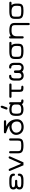

<svg xmlns="http://www.w3.org/2000/svg" viewBox="2550 -3316 966 6107"><g transform="rotate(-90 3033.5 -263.0)"><path d="M322.3 -197.3H254.9Q188.5 -197.3 159.2 -179.2Q129.9 -161.1 129.9 -117.2Q129.9 -70.3 258.8 -70.3H362.3Q399.4 -70.3 432.6 -78.1Q494.1 -93.8 494.1 -135.7Q494.1 -179.7 529.3 -179.7Q564.5 -179.7 564.5 -135.7Q564.5 0 369.1 0H252Q59.6 0 59.6 -127Q59.6 -195.3 108.4 -229.5Q59.6 -255.9 59.6 -323.2Q59.6 -450.2 252 -450.2H369.1Q564.5 -450.2 564.5 -314.5Q564.5 -270.5 529.3 -270.5Q494.1 -270.5 494.1 -314.5Q494.1 -335 479.5 -349.1Q464.8 -363.3 441.4 -369.1Q399.4 -379.9 362.3 -379.9H258.8Q128.9 -379.9 128.9 -333Q128.9 -293.9 155.3 -280.8Q181.6 -267.6 254.9 -267.6H322.3Q367.2 -267.6 367.2 -230.5Q367.2 -197.3 322.3 -197.3Z M829.1 0 653.3 -421.9Q649.4 -431.6 649.4 -443.4Q649.4 -455.1 659.7 -463.4Q669.9 -471.7 682.6 -471.7Q706.1 -471.7 719.7 -444.3L877.9 -74.2L1042 -445.3Q1053.7 -471.7 1079.1 -471.7Q1112.3 -471.7 1112.3 -439.5Q1112.3 -430.7 1108.4 -421.9L921.9 0Z M1209 -173.8V-416Q1209 -457 1244.1 -457Q1279.3 -457 1279.3 -416V-176.8Q1279.3 -107.4 1314 -88.9Q1348.6 -70.3 1454.6 -70.3Q1560.5 -70.3 1587.4 -87.9Q1614.3 -105.5 1614.3 -176.8V-416Q1614.3 -457 1649.4 -457Q1684.6 -457 1684.6 -416V-173.8Q1684.6 -67.4 1633.3 -33.7Q1582 0 1453.6 0Q1325.2 0 1267.1 -35.6Q1209 -71.3 1209 -173.8Z M1866.2 -552.7Q1844.7 -561.5 1844.7 -586.9Q1844.7 -599.6 1854 -610.8Q1863.3 -622.1 1884.8 -622.1H2219.7Q2243.2 -622.1 2252.9 -610.4Q2262.7 -598.6 2262.7 -584Q2262.7 -569.3 2251 -560.1Q2239.3 -550.8 2219.7 -550.8H2061.5Q2293 -451.2 2293 -202.1Q2293 -105.5 2227.1 -49.3Q2161.1 6.8 2046.9 6.8Q1983.4 6.8 1933.6 -14.6Q1883.8 -37.1 1854.5 -72.3Q1795.9 -143.6 1795.9 -232.4Q1795.9 -302.7 1839.4 -354.5Q1882.8 -406.2 1939.5 -428.2Q1996.1 -450.2 2038.6 -450.2Q2081.1 -450.2 2101.6 -446.3Q2045.9 -489.3 1957 -519.5ZM1867.2 -229.5Q1867.2 -159.2 1915.5 -111.8Q1963.9 -64.5 2049.8 -64.5Q2135.7 -64.5 2178.7 -101.6Q2221.7 -138.7 2221.7 -211.4Q2221.7 -284.2 2178.7 -332Q2135.7 -379.9 2062 -379.9Q1988.3 -379.9 1927.7 -339.8Q1867.2 -299.8 1867.2 -229.5Z M2691.4 -725.6Q2706.1 -725.6 2715.3 -714.8Q2724.6 -704.1 2724.6 -691.4Q2724.6 -678.7 2721.7 -668L2673.8 -536.1Q2664.1 -506.8 2637.7 -506.8Q2623 -506.8 2612.8 -516.1Q2602.5 -525.4 2602.5 -537.1Q2602.5 -548.8 2606.4 -560.5L2654.3 -693.4Q2667 -725.6 2691.4 -725.6ZM2879.9 0H2873Q2796.9 0 2775.4 -50.8Q2713.9 0 2608.4 0Q2502.9 0 2452.1 -43.9Q2401.4 -87.9 2401.4 -193.4V-256.8Q2401.4 -362.3 2452.1 -406.2Q2502.9 -450.2 2602.5 -450.2Q2702.1 -450.2 2762.7 -409.2Q2762.7 -457 2800.8 -457Q2835.9 -457 2835.9 -416V-115.2Q2835.9 -88.9 2844.7 -79.6Q2853.5 -70.3 2879.9 -70.3Q2923.8 -70.3 2923.8 -35.2Q2923.8 0 2879.9 0ZM2471.7 -256.8V-193.4Q2471.7 -119.1 2500.5 -94.7Q2529.3 -70.3 2606 -70.3Q2682.6 -70.3 2722.7 -97.7Q2762.7 -125 2762.7 -193.4V-256.8Q2762.7 -325.2 2722.7 -352.5Q2682.6 -379.9 2606 -379.9Q2529.3 -379.9 2500.5 -355.5Q2471.7 -331.1 2471.7 -256.8Z M3288.1 0Q3215.8 0 3189.9 -28.8Q3164.1 -57.6 3164.1 -127V-379.9H3016.6Q2994.1 -379.9 2984.4 -390.6Q2974.6 -401.4 2974.6 -415Q2974.6 -428.7 2984.4 -439.5Q2994.1 -450.2 3016.6 -450.2H3388.7Q3430.7 -450.2 3430.7 -415Q3430.7 -379.9 3388.7 -379.9H3234.4V-114.3Q3234.4 -87.9 3246.1 -79.1Q3257.8 -70.3 3293.9 -70.3Q3330.1 -70.3 3345.7 -63Q3361.3 -55.7 3361.3 -35.2Q3361.3 -14.6 3344.2 -7.3Q3327.1 0 3288.1 0Z M3806.6 -45.9Q3760.7 6.8 3684.6 6.8Q3608.4 6.8 3565.4 -40Q3522.5 -86.9 3522.5 -147.5V-300.8Q3522.5 -365.2 3555.7 -411.1Q3588.9 -457 3658.2 -457Q3707 -457 3707 -421.9Q3707 -386.7 3658.2 -386.7Q3637.7 -386.7 3624 -375Q3610.4 -365.2 3604.5 -347.7Q3592.8 -317.4 3592.8 -293V-155.3Q3592.8 -111.3 3614.7 -87.4Q3636.7 -63.5 3668 -63.5Q3765.6 -63.5 3765.6 -160.2V-258.8Q3765.6 -302.7 3806.2 -302.7Q3846.7 -302.7 3846.7 -258.8V-160.2Q3846.7 -63.5 3944.3 -63.5Q3975.6 -63.5 3997.6 -87.4Q4019.5 -111.3 4019.5 -155.3V-293Q4019.5 -317.4 4010.7 -340.8Q3993.2 -386.7 3949.2 -386.7Q3905.3 -386.7 3905.3 -421.9Q3905.3 -457 3954.1 -457Q4023.4 -457 4056.6 -411.1Q4089.8 -365.2 4089.8 -300.8V-147.5Q4089.8 -86.9 4046.9 -40Q4003.9 6.8 3928.2 6.8Q3852.5 6.8 3806.6 -45.9Z M4711.9 -450.2Q4755.9 -450.2 4755.9 -415Q4755.9 -379.9 4711.9 -379.9H4646.5Q4693.4 -327.1 4695.3 -244.1L4696.3 -172.9Q4696.3 -117.2 4684.1 -83Q4671.9 -48.8 4643.1 -30.8Q4614.3 -12.7 4577.1 -6.3Q4540 0 4478.5 0H4457Q4325.2 0 4267.6 -35.6Q4210 -71.3 4210 -173.8V-276.4Q4210 -378.9 4267.6 -414.6Q4325.2 -450.2 4457 -450.2ZM4280.3 -273.4V-176.8Q4280.3 -106.4 4314 -88.4Q4347.7 -70.3 4457 -70.3H4478.5Q4576.2 -70.3 4600.6 -87.4Q4625 -104.5 4625 -176.8V-244.1Q4625 -310.5 4582 -345.2Q4539.1 -379.9 4443.4 -379.9Q4347.7 -379.9 4314 -361.8Q4280.3 -343.8 4280.3 -273.4Z M4933.6 -223.6V-34.2Q4933.6 6.8 4898.4 6.8Q4863.3 6.8 4863.3 -34.2V-415Q4863.3 -457 4896.5 -457Q4933.6 -457 4933.6 -412.1V-401.4Q4994.1 -450.2 5118.2 -450.2Q5242.2 -450.2 5299.8 -414.1Q5357.4 -377.9 5357.4 -273.4V156.2Q5357.4 200.2 5322.3 200.2Q5287.1 200.2 5287.1 156.2V-270.5Q5287.1 -341.8 5252.9 -360.8Q5218.8 -379.9 5115.2 -379.9Q5011.7 -379.9 4972.7 -337.4Q4933.6 -294.9 4933.6 -223.6Z M5988.3 -450.2Q6032.2 -450.2 6032.2 -415Q6032.2 -379.9 5988.3 -379.9H5922.9Q5969.7 -327.1 5971.7 -244.1L5972.7 -172.9Q5972.7 -117.2 5960.4 -83Q5948.2 -48.8 5919.4 -30.8Q5890.6 -12.7 5853.5 -6.3Q5816.4 0 5754.9 0H5733.4Q5601.6 0 5543.9 -35.6Q5486.3 -71.3 5486.3 -173.8V-276.4Q5486.3 -378.9 5543.9 -414.6Q5601.6 -450.2 5733.4 -450.2ZM5556.6 -273.4V-176.8Q5556.6 -106.4 5590.3 -88.4Q5624 -70.3 5733.4 -70.3H5754.9Q5852.5 -70.3 5877 -87.4Q5901.4 -104.5 5901.4 -176.8V-244.1Q5901.4 -310.5 5858.4 -345.2Q5815.4 -379.9 5719.7 -379.9Q5624 -379.9 5590.3 -361.8Q5556.6 -343.8 5556.6 -273.4Z"/></g></svg>

Font: Jura
Style: DemiBold
Weight: 600
Version: Version 2.5